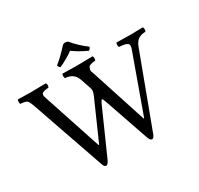

<svg xmlns="http://www.w3.org/2000/svg" viewBox="-170 -1024 1291 1245"><g transform="rotate(-30 475.5 -401.0)"><path d="M476.1 -808.1Q520 -754.9 579.1 -710.9Q574.2 -694.8 563 -689.9Q498 -719.7 457 -751Q410.2 -716.8 350.1 -689.9Q338.9 -696.8 335.9 -710.9Q377 -741.7 437 -808.1Q455.1 -819.3 476.1 -808.1ZM810.1 -564.9Q813 -573.7 813 -580.8Q813 -587.9 811 -593Q809.1 -598.1 803 -601.6Q796.9 -605 792 -606.9Q787.1 -608.9 777.6 -610.4Q768.1 -611.8 761.5 -612.3Q754.9 -612.8 744.1 -613.8Q740.2 -617.7 740.2 -629.9Q740.2 -642.1 744.1 -647Q824.2 -645 854 -645Q882.8 -645 940.9 -647Q945.8 -642.1 945.8 -630.1Q945.8 -618.2 940.9 -613.8Q902.8 -611.8 884.5 -596.9Q866.2 -582 855 -553.2L653.8 -14.2Q645 11.7 631.1 12Q617.2 12.2 607.9 -15.1L493.2 -347.2Q483.4 -375 479 -375Q473.1 -375 461.9 -350.1L313 -15.1Q300.8 11.7 287.1 12.2Q273.9 12.2 265.1 -15.1L77.1 -556.2Q64 -595.2 52.5 -603.5Q41 -611.8 5.9 -613.8Q2 -617.7 2 -629.9Q2 -642.1 5.9 -647Q64 -645 99.1 -645Q148.9 -645 214.8 -647Q219.7 -642.1 220 -630.1Q220.2 -618.2 214.8 -613.8Q184.1 -611.8 170.7 -604Q157.2 -596.2 165 -571.8L311 -129.9L315.4 -128.9L444.8 -421.9Q453.6 -441.9 454.1 -457Q454.1 -465.8 446.8 -487.8L423.8 -554.2Q403.8 -610.4 339.8 -613.8Q335.9 -617.7 335.9 -629.9Q335.9 -642.1 339.8 -647Q403.8 -645 439.9 -645Q482.9 -645 564.9 -647Q569.8 -642.1 569.8 -630.1Q569.8 -618.2 564.9 -613.8Q550.8 -612.8 544.4 -611.8Q538.1 -610.8 527.1 -606.9Q516.1 -603 514.2 -597.4Q512.2 -591.8 508.5 -580.8Q504.9 -569.8 513.2 -554.2L650.4 -131.8L653.8 -130.9Z"/></g></svg>

Font: Linux Libertine O
Style: Regular
Weight: 400
Designer: Philipp H. Poll
Foundry: Philipp H. Poll
Version: Version 5.3.0